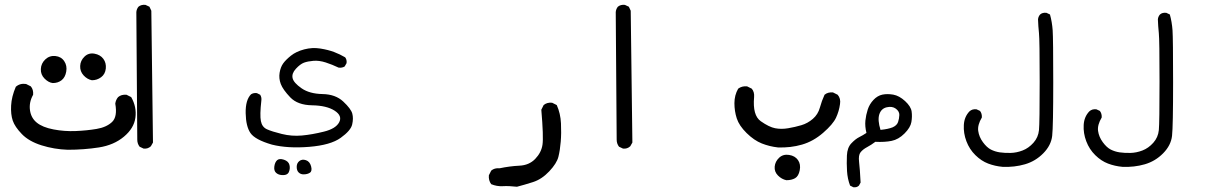

<svg xmlns="http://www.w3.org/2000/svg" viewBox="-20 -451 5040 801"><path d="M262.7 173.8Q206.1 171.9 153.3 155.3Q100.6 138.7 71.3 108.4Q42 78.1 33.2 52.2Q24.4 26.4 26.4 -10.7Q28.3 -47.9 45.9 -88.9Q63.5 -104.5 88.9 -100.6L108.4 -90.8Q120.1 -77.1 118.2 -55.7Q100.6 -24.4 105 8.3Q109.4 41 133.3 60.5Q157.2 80.1 203.1 88.9Q249 97.7 295.4 95.7Q341.8 93.8 382.8 86.9Q423.8 80.1 447.3 58.1Q470.7 36.1 460.9 -18.6Q462.9 -34.2 472.7 -45.9Q486.3 -57.6 507.8 -55.7L527.3 -45.9Q550.8 -4.9 544.9 39.6Q539.1 84 497.1 119.1Q455.1 154.3 392.6 164.1Q330.1 173.8 262.7 173.8ZM200.2 -104.5Q182.6 -106.4 166 -123Q149.4 -139.6 150.4 -163.1Q151.4 -186.5 168.9 -203.1Q186.5 -219.7 210.9 -217.3Q235.4 -214.8 248 -195.8Q260.7 -176.8 256.3 -152.3Q252 -127.9 236.8 -116.2Q221.7 -104.5 200.2 -104.5ZM363.3 -116.2Q343.8 -120.1 328.6 -136.7Q313.5 -153.3 314.5 -175.8Q315.4 -198.2 332.5 -214.8Q349.6 -231.4 374 -227.1Q398.4 -222.7 411.1 -205.6Q423.8 -188.5 421.4 -165Q418.9 -141.6 401.9 -128.9Q384.8 -116.2 363.3 -116.2Z M579.1 168.9 562.5 161.1Q552.7 148.4 552.7 131.8L548.8 -400.4Q549.8 -413.1 557.6 -422.9Q569.3 -432.6 586.9 -430.7L603.5 -422.9L611.3 -406.2L618.2 143.6L609.4 159.2Q596.7 170.9 579.1 168.9Z M1155.3 279.3Q1140.6 278.3 1131.3 269.5Q1122.1 260.7 1124.5 243.2Q1127 225.6 1136.2 217.3Q1145.5 209 1164.6 215.3Q1183.6 221.7 1187.5 236.8Q1191.4 252 1185.1 266.6Q1178.7 281.2 1155.3 279.3ZM1246.1 276.4Q1234.4 276.4 1226.1 268.6Q1217.8 260.7 1217.8 245.1Q1217.8 229.5 1229 220.7Q1240.2 211.9 1256.3 217.3Q1272.5 222.7 1277.8 242.7Q1283.2 262.7 1272.9 269.5Q1262.7 276.4 1246.1 276.4ZM1114.3 152.3Q1043.9 131.8 1024.9 104Q1005.9 76.2 1004.9 21Q1003.9 -34.2 1027.3 -57.6Q1038.1 -64.5 1051.8 -62.5L1065.4 -55.7Q1072.3 -44.9 1070.3 -31.2Q1063.5 29.3 1068.4 54.2Q1073.2 79.1 1093.8 88.4Q1114.3 97.7 1155.8 107.9Q1197.3 118.2 1239.7 114.3Q1282.2 110.4 1331.5 98.1Q1380.9 85.9 1395 59.1Q1409.2 32.2 1376 10.7Q1342.8 -10.7 1282.2 -11.7Q1221.7 -12.7 1190.9 -44.9Q1160.2 -77.1 1151.4 -100.6Q1142.6 -124 1146.5 -147.5Q1150.4 -170.9 1161.1 -186Q1171.9 -201.2 1193.8 -218.8Q1215.8 -236.3 1249.5 -245.1Q1283.2 -253.9 1316.4 -248.5Q1349.6 -243.2 1374 -233.9Q1398.4 -224.6 1419.9 -211.9Q1427.7 -202.1 1425.8 -187.5L1418 -173.8Q1407.2 -167 1392.6 -168.9Q1366.2 -181.6 1338.9 -190.4Q1311.5 -199.2 1287.6 -197.3Q1263.7 -195.3 1248 -189.5Q1232.4 -183.6 1214.4 -164.1Q1196.3 -144.5 1200.7 -125Q1205.1 -105.5 1238.3 -82.5Q1271.5 -59.6 1325.7 -58.6Q1379.9 -57.6 1412.1 -27.3Q1444.3 2.9 1449.7 22.9Q1455.1 43 1449.2 68.4Q1443.4 93.8 1401.4 124Q1359.4 154.3 1270 161.6Q1180.7 168.9 1114.3 152.3Z M2136.7 328.1Q2102.5 324.2 2077.6 325.7Q2052.7 327.1 2029.3 317.4Q2017.6 301.8 2019.5 280.3L2029.3 260.7Q2043 249 2064.5 251Q2106.4 242.2 2147 240.2Q2187.5 238.3 2212.9 211.9Q2238.3 185.5 2243.2 152.8Q2248 120.1 2238.3 6.8L2248 -12.7Q2261.7 -24.4 2283.2 -22.5L2302.7 -12.7Q2318.4 22.5 2320.3 63.5Q2322.3 104.5 2319.3 140.1Q2316.4 175.8 2309.6 203.1Q2302.7 230.5 2271.5 263.7Q2240.2 296.9 2203.6 308.6Q2167 320.3 2136.7 328.1Z M2579.1 168.9 2562.5 161.1Q2552.7 148.4 2552.7 131.8L2548.8 -400.4Q2549.8 -413.1 2557.6 -422.9Q2569.3 -432.6 2586.9 -430.7L2603.5 -422.9L2611.3 -406.2L2618.2 143.6L2609.4 159.2Q2596.7 170.9 2579.1 168.9Z M3260.7 300.8Q3241.2 296.9 3225.6 281.2Q3210 265.6 3211.9 244.1Q3213.9 222.7 3230.5 207Q3247.1 191.4 3272 195.3Q3296.9 199.2 3309.1 216.8Q3321.3 234.4 3316.4 259.3Q3311.5 284.2 3296.9 292.5Q3282.2 300.8 3260.7 300.8ZM3225.6 164.1Q3190.4 160.2 3158.2 147.5Q3126 134.8 3094.7 104Q3063.5 73.2 3053.7 43Q3043.9 12.7 3043.9 -20.5Q3043.9 -53.7 3059.6 -81.1Q3075.2 -92.8 3096.7 -90.8L3116.2 -81.1Q3127.9 -67.4 3126 -45.9Q3119.1 30.3 3153.8 54.7Q3188.5 79.1 3213.9 84Q3239.3 88.9 3268.1 84Q3296.9 79.1 3323.2 71.3Q3349.6 63.5 3371.1 44.9Q3392.6 26.4 3400.4 -2Q3408.2 -30.3 3419.9 -55.7Q3433.6 -67.4 3455.1 -65.4L3474.6 -55.7Q3488.3 -40 3484.4 -16.6Q3480.5 12.7 3467.8 40Q3455.1 67.4 3414.1 103Q3373 138.7 3325.7 152.3Q3278.3 166 3225.6 164.1Z M3540 330.1 3526.4 323.2Q3515.6 294.9 3513.7 262.7Q3511.7 230.5 3513.2 197.8Q3514.6 165 3531.7 147Q3548.8 128.9 3564.5 121.1Q3580.1 113.3 3594.7 103.5Q3587.9 76.2 3590.3 52.2Q3592.8 28.3 3600.1 5.9Q3607.4 -16.6 3624 -34.2Q3640.6 -51.8 3661.1 -56.2Q3681.6 -60.5 3706.5 -56.2Q3731.4 -51.8 3755.9 -29.3Q3780.3 -6.8 3783.2 14.2Q3786.1 35.2 3782.2 58.1Q3778.3 81.1 3753.4 106Q3728.5 130.9 3699.7 136.7Q3670.9 142.6 3631.8 140.6Q3615.2 153.3 3597.7 162.6Q3580.1 171.9 3570.3 184.1Q3560.5 196.3 3564 224.6Q3567.4 252.9 3570.3 310.5L3563.5 323.2Q3554.7 332 3540 330.1ZM3704.1 80.1Q3721.7 72.3 3726.6 58.1Q3731.4 43.9 3731.9 28.8Q3732.4 13.7 3717.3 2.4Q3702.1 -8.8 3679.2 -3.4Q3656.2 2 3648.4 25.9Q3640.6 49.8 3653.3 90.8Q3684.6 87.9 3704.1 80.1Z M4163.1 245.1Q4130.9 242.2 4102.5 231.4Q4074.2 220.7 4049.3 196.3Q4024.4 171.9 4011.7 138.2Q3999 104.5 4001 70.3Q4002.9 36.1 4024.4 13.7Q4036.1 2.9 4053.7 4.9L4068.4 11.7Q4077.1 22.5 4076.2 39.1Q4057.6 70.3 4061 95.2Q4064.5 120.1 4080.6 142.1Q4096.7 164.1 4113.8 172.9Q4130.9 181.6 4150.9 184.6Q4170.9 187.5 4195.8 187Q4220.7 186.5 4246.1 176.8Q4271.5 167 4291.5 144.5Q4311.5 122.1 4314.5 91.8Q4317.4 61.5 4317.4 -111.3Q4317.4 -284.2 4314.5 -312.5Q4311.5 -340.8 4310.5 -370.1Q4311.5 -381.8 4319.3 -390.6Q4329.1 -399.4 4345.7 -397.5L4360.4 -390.6Q4369.1 -359.4 4371.6 -324.7Q4374 -290 4374 -106.9Q4374 76.2 4369.6 115.7Q4365.2 155.3 4332.5 188.5Q4299.8 221.7 4255.9 234.4Q4211.9 247.1 4163.1 245.1Z M4663.1 245.1Q4630.9 242.2 4602.5 231.4Q4574.2 220.7 4549.3 196.3Q4524.4 171.9 4511.7 138.2Q4499 104.5 4501 70.3Q4502.9 36.1 4524.4 13.7Q4536.1 2.9 4553.7 4.9L4568.4 11.7Q4577.1 22.5 4576.2 39.1Q4557.6 70.3 4561 95.2Q4564.5 120.1 4580.6 142.1Q4596.7 164.1 4613.8 172.9Q4630.9 181.6 4650.9 184.6Q4670.9 187.5 4695.8 187Q4720.7 186.5 4746.1 176.8Q4771.5 167 4791.5 144.5Q4811.5 122.1 4814.5 91.8Q4817.4 61.5 4817.4 -111.3Q4817.4 -284.2 4814.5 -312.5Q4811.5 -340.8 4810.5 -370.1Q4811.5 -381.8 4819.3 -390.6Q4829.1 -399.4 4845.7 -397.5L4860.4 -390.6Q4869.1 -359.4 4871.6 -324.7Q4874 -290 4874 -106.9Q4874 76.2 4869.6 115.7Q4865.2 155.3 4832.5 188.5Q4799.8 221.7 4755.9 234.4Q4711.9 247.1 4663.1 245.1Z"/></svg>

Font: JasonHandwriting1
Style: Regular
Weight: 400
Version: Version 1.48.20